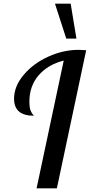

<svg xmlns="http://www.w3.org/2000/svg" viewBox="-20 -1020 487 1040"><path d="M446.8 -748 288.1 0H178.2L325.2 -691.9Q239.7 -670.4 189.5 -612.3Q139.2 -554.2 139.2 -469.2Q139.2 -438 145.5 -421.6Q151.9 -405.3 163.1 -393.1Q56.2 -393.1 56.2 -484.9Q56.2 -553.2 108.9 -615.2Q161.6 -677.2 242.4 -713.6Q323.2 -750 405.8 -750Q420.4 -750 446.8 -748ZM362.8 -1000 394 -811H338.9L277.8 -1000Z"/></svg>

Font: Lobster Two
Style: Italic
Weight: 400
Designer: Pablo Impallari
Foundry: Pablo Impallari. www.impallari.com
Version: Version 1.006